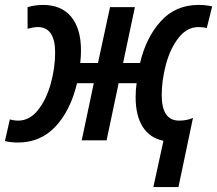

<svg xmlns="http://www.w3.org/2000/svg" viewBox="-48 -570 882 780"><path d="M616 2Q561 -9 532 -54.5Q503 -100 503 -175Q503 -205 507 -232H434L385 0H284L333 -232H265Q238 -120 177 -55.5Q116 9 25 9Q-4 9 -28 3L-8 -85Q9 -80 26 -80Q72 -80 106 -122.5Q140 -165 158 -229.5Q176 -294 176 -357Q176 -407 158.5 -433.5Q141 -460 106 -460Q88 -460 64 -453V-541Q95 -550 127 -550Q201 -550 241 -502Q281 -454 281 -365Q281 -340 278 -314H350L399 -541H500L452 -314H521Q545 -417 605 -483.5Q665 -550 759 -550Q788 -550 814 -544L792 -456Q779 -460 758 -460Q712 -460 678 -417Q644 -374 626.5 -309.5Q609 -245 609 -183Q609 -80 680 -80Q711 -80 736 -91L677 190H575Z"/></svg>

Font: Noto Sans UI NarrowMedium
Style: Italic
Weight: 500
Width: 4
Italic angle: -12°
Designer: Monotype Design Team
Foundry: Monotype Imaging Inc.
Version: Version 1.001